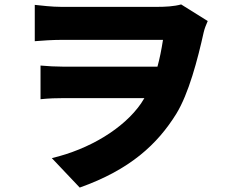

<svg xmlns="http://www.w3.org/2000/svg" viewBox="-20 -777 1040 867"><path d="M137 -755V-591C170 -594 221 -597 258 -597H716C709 -552 701 -512 691 -476H265C234 -476 194 -478 163 -481V-329C202 -333 234 -334 271 -334H632C627 -326 622 -318 617 -310C539 -197 384 -103 214 -63L340 70C568 -11 691 -126 776 -263C832 -354 872 -506 900 -632C904 -649 911 -666 918 -682L798 -757C766 -748 726 -746 690 -746H257C213 -746 167 -752 137 -755Z"/></svg>

Font: Source Han Sans HK Heavy
Style: Regular
Weight: 900
Designer: Ryoko NISHIZUKA 西塚涼子 (kana, bopomofo & ideographs); Paul D. Hunt (Latin, Greek & Cyrillic); Sandoll Communications 산돌커뮤니
Foundry: Adobe
Version: Version 2.000;hotconv 1.0.107;makeotfexe 2.5.65593